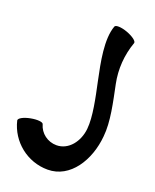

<svg xmlns="http://www.w3.org/2000/svg" viewBox="-219 -651 810 1006"><g transform="rotate(20 186.5 -148.0)"><path d="M244 -556C215 -477 240 -357 261 -257C279 -173 301 -72 294 -4C287 68 239 132 171 132C122 132 79 100 66 53C64 42 32 39 -4 46C-41 53 -68 68 -66 80C-40 190 58 268 171 268C297 268 376 140 388 4C397 -80 373 -183 354 -276C338 -354 344 -435 371 -510C375 -521 350 -540 315 -553C280 -566 248 -567 244 -556Z"/></g></svg>

Font: Nupuram Expanded Bold
Style: Regular
Weight: 700
Width: 7
Designer: Santhosh Thottingal (santhosh.thottingal@gmail.com)
Foundry: SMC
Version: Version 1.000